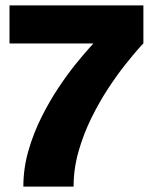

<svg xmlns="http://www.w3.org/2000/svg" viewBox="-20 -620 563 707"><path d="M251 67H66Q66 0 84.5 -64.5Q103 -129 132.5 -188Q162 -247 195 -296.5Q228 -346 257.5 -382.5Q287 -419 305.5 -439.5Q324 -460 324 -460H15V-600H508V-460Q507 -460 488.5 -439Q470 -418 440.5 -381Q411 -344 378.5 -294.5Q346 -245 317 -186.5Q288 -128 269.5 -63.5Q251 1 251 67ZM508 -460Q508 -460 508 -460Z"/></svg>

Font: Epunda Sans Black
Style: Regular
Weight: 900
Designer: Simon Atzbach
Foundry: typofactur
Version: Version 2.204; ttfautohint (v1.8.4.7-5d5b)